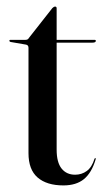

<svg xmlns="http://www.w3.org/2000/svg" viewBox="-20 -555 320 583"><path d="M59 -419.5 12.5 -427.5Q8.5 -428.5 8.5 -431.5Q8.5 -434 11 -434H57Q65 -434 67.5 -439.5L139 -530.5Q143.5 -535 147.5 -535Q152 -535 152 -529.5V-434H267Q271 -434 271 -431Q271 -425.5 260.5 -425.5H152V-100.5Q152 -62 167 -43.2Q182 -24.5 208 -24.5Q228 -24.5 243.5 -35.8Q259 -47 267 -73Q268 -75 269.8 -74.8Q271.5 -74.5 270.5 -71.5Q258.5 -30.5 235 -11.2Q211.5 8 172.5 8Q122 8 94.2 -16Q66.5 -40 66.5 -90V-410Q66.5 -418 59 -419.5Z"/></svg>

Font: Fraunces 144pt S000
Style: Regular
Weight: 400
Version: Version 1.000; ttfautohint (v1.8.3)